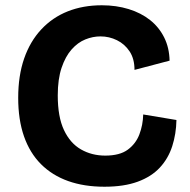

<svg xmlns="http://www.w3.org/2000/svg" viewBox="-20 -694 720 728"><path d="M376 14Q299 14 238.5 -7.5Q178 -29 135.5 -71.5Q93 -114 71 -177Q49 -240 49 -323Q49 -407 71.5 -472Q94 -537 136.5 -582.5Q179 -628 237 -651Q295 -674 366 -674Q421 -674 468 -659.5Q515 -645 549 -618Q583 -591 602.5 -552Q622 -513 623 -464L490 -429Q490 -471 471.5 -499Q453 -527 423.5 -541.5Q394 -556 361 -556Q332 -556 303.5 -544.5Q275 -533 251.5 -506.5Q228 -480 213.5 -437Q199 -394 199 -332Q199 -251 222.5 -201Q246 -151 287 -127.5Q328 -104 379 -104Q434 -104 464.5 -126.5Q495 -149 508.5 -184.5Q522 -220 523 -260L649 -239Q648 -186 633 -139.5Q618 -93 586 -58.5Q554 -24 502 -5Q450 14 376 14Z"/></svg>

Font: Bricolage Grotesque
Style: Bold
Weight: 700
Designer: Mathieu Triay
Foundry: Atelier Triay
Version: Version 1.001;gftools[0.9.33.dev8+g029e19f]